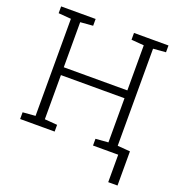

<svg xmlns="http://www.w3.org/2000/svg" viewBox="-154 -838 1059 1139"><g transform="rotate(20 375.5 -269.0)"><path d="M37.1 0V-42.5L116.7 -48.8V-661.6L37.1 -668V-710.9H254.9V-668L175.3 -661.6V-377H576.7V-661.6L497.1 -668V-710.9H576.7H635.3H714.8V-668L635.3 -661.6V-48.8L714.8 -42.5V0H497.1V-42.5L576.7 -48.8V-327.6H175.3V-48.8L254.9 -42.5V0ZM656.2 173.3V-30.8H714.8V173.3Z"/></g></svg>

Font: Roboto Slab LO Light
Style: Regular
Weight: 300
Designer: Google
Version: Version 2.000